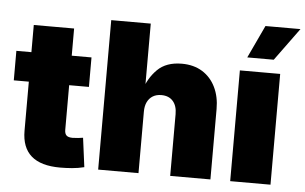

<svg xmlns="http://www.w3.org/2000/svg" viewBox="-53 -844 1478 931"><g transform="rotate(5 686.5 -378.5)"><path d="M375.5 -539.1V-395.5H9.8V-539.1ZM83 -671.4H279.3V-178.2Q279.3 -159.7 288.1 -151.1Q296.9 -142.6 317.9 -142.6Q327.6 -142.6 345.2 -144.3Q362.8 -146 368.7 -147.5L387.2 -5.9Q357.9 1.5 327.9 3.9Q297.9 6.3 270 6.3Q176.3 6.3 129.6 -34.4Q83 -75.2 83 -156.7Z M651.4 -299.3V0H455.1V-727.5H647.5V-398.9H634.3Q653.8 -462.4 696.5 -504.6Q739.3 -546.9 814.9 -546.9Q873 -546.9 914.8 -521Q956.5 -495.1 979 -449Q1001.5 -402.8 1001.5 -342.8V0H805.7V-300.8Q805.7 -341.3 785.6 -364Q765.6 -386.7 729 -386.7Q705.1 -386.7 687.7 -376.2Q670.4 -365.7 660.9 -346.4Q651.4 -327.1 651.4 -299.3Z M1097.7 0V-539.1H1293.9V0ZM1127.9 -605 1202.6 -764.2H1373L1256.8 -605Z"/></g></svg>

Font: Inter 18pt Black
Style: Regular
Weight: 900
Designer: Rasmus Andersson
Foundry: rsms
Version: Version 4.001;git-66647c0bb